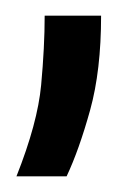

<svg xmlns="http://www.w3.org/2000/svg" viewBox="-20 -87 174 245"><path d="M1 138Q28 70 32.5 21.5Q37 -27 37 -67H109Q109 3 95 53.5Q81 104 65 138Z"/></svg>

Font: Bricolage Grotesque 10pt Light
Style: Regular
Weight: 300
Designer: Mathieu Triay
Foundry: Atelier Triay
Version: Version 1.000; ttfautohint (v1.8.4.7-5d5b);gftools[0.9.32]